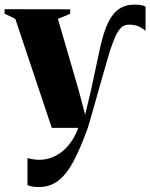

<svg xmlns="http://www.w3.org/2000/svg" viewBox="-34 -542 638 814"><path d="M130 251Q114.5 251 101.8 248.8Q89 246.5 82.5 242.5V128Q92.5 131 105.5 133.2Q118.5 135.5 132 135.5Q160 135.5 185 126Q210 116.5 231.5 98.8Q253 81 269.8 56Q286.5 31 298 0H185.5L31 -462L-14.5 -484V-503L263.5 -502.5V-483.5L211.5 -462L298 -165L327 -56L351 -156L391 -342Q405 -405.5 424 -445.2Q443 -485 470.5 -503.8Q498 -522.5 537.5 -522.5Q552.5 -522.5 564.5 -520.2Q576.5 -518 583 -514V-411.5Q566.5 -425 550.8 -431.2Q535 -437.5 512 -437.5Q493.5 -437.5 480 -425Q466.5 -412.5 455.2 -387.5Q444 -362.5 431.5 -324.5Q426.5 -307.5 415.8 -270.5Q405 -233.5 392 -187.8Q379 -142 366.8 -98.5Q354.5 -55 345.5 -24Q336.5 7 333.5 13Q305 91 276.5 144Q248 197 213 224Q178 251 130 251Z"/></svg>

Font: Merriweather 144pt ExtraBold
Style: Regular
Weight: 800
Version: Version 2.100